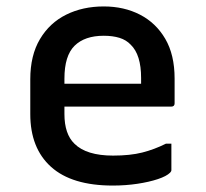

<svg xmlns="http://www.w3.org/2000/svg" viewBox="-20 -565 640 596"><path d="M302 -545Q365 -545 414.5 -519.5Q464 -494 493 -444.5Q522 -395 522 -321V-244Q522 -234 511 -234H180V-211Q180 -149 211 -119Q248 -82 331 -82Q384 -82 421.5 -91.5Q459 -101 495 -119H512V-37Q512 -33 508 -29Q497 -18 470 -9Q443 0 406.5 5.5Q370 11 330 11Q203 11 138.5 -47Q74 -105 74 -211V-319Q74 -393 104 -443.5Q134 -494 185.5 -519.5Q237 -545 302 -545ZM302 -454Q243 -454 211.5 -423Q180 -392 180 -321V-305H418V-323Q418 -395 386 -426Q372 -441 351 -447.5Q330 -454 302 -454Z"/></svg>

Font: Recursive Sn Lnr St Med
Style: Regular
Weight: 500
Version: Version 1.085;hotconv 1.1.0;makeotfexe 2.6.0; ttfautohint (v